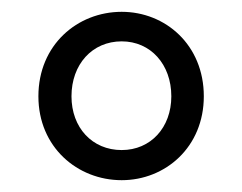

<svg xmlns="http://www.w3.org/2000/svg" viewBox="-20 -785 410 325"><path d="M186 -480C260 -480 325 -536 325 -622C325 -709 260 -765 186 -765C111 -765 45 -709 45 -622C45 -536 111 -480 186 -480ZM186 -531C136 -531 101 -569 101 -622C101 -676 136 -715 186 -715C235 -715 270 -676 270 -622C270 -569 235 -531 186 -531Z"/></svg>

Font: ChiuKong Gothic CL
Style: Regular
Weight: 400
Designer: Ryoko NISHIZUKA 西塚涼子 (kana, bopomofo & ideographs); Paul D. Hunt (Latin, Greek & Cyrillic); Sandoll Communications 산돌커뮤니
Foundry: Adobe
Version: Version 1.300